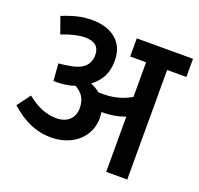

<svg xmlns="http://www.w3.org/2000/svg" viewBox="-115 -763 920 887"><g transform="rotate(20 345.5 -319.5)"><path d="M691.9 -539.1H597.2V-0.5H493.7V-272Q466.3 -261.7 436 -256.8Q405.8 -252 378.4 -252.9Q380.9 -237.3 380.9 -223.1Q380.9 -175.8 356.7 -139.2Q332.5 -102.5 290.8 -82.5Q249 -62.5 198.7 -62.5Q145 -62.5 96.7 -83Q48.3 -103.5 -1.5 -147.9L46.9 -212.9Q87.4 -180.7 122.8 -167.5Q158.2 -154.3 190.9 -154.3Q231.4 -154.3 254.9 -176Q278.3 -197.8 278.3 -233.9Q278.3 -265.6 266.1 -287.1Q253.9 -308.6 225.1 -325.7Q179.2 -309.6 121.1 -311.5L114.7 -396Q130.9 -397 148.4 -399.9Q210.4 -407.2 236.1 -429.7Q261.7 -452.1 261.7 -490.2Q261.7 -550.8 190.4 -550.8Q145 -550.8 77.1 -524.4L48.3 -605Q88.9 -621.6 122.8 -629.6Q156.7 -637.7 194.8 -637.7Q243.2 -637.7 279.5 -621.1Q315.9 -604.5 335.7 -572.8Q355.5 -541 355.5 -497.1Q355.5 -449.7 338.6 -417.5Q321.8 -385.3 288.1 -360.4Q313.5 -350.6 333.5 -333.5Q340.8 -333 355.5 -333Q392.1 -333 425.5 -341.1Q459 -349.1 493.7 -368.7V-539.1H415.5V-628.4H691.9Z"/></g></svg>

Font: Varta
Style: Bold
Weight: 700
Designer: Joana Correia, Viktoriya Grabowska, Eben Sorkin
Foundry: Sorkin Type
Version: Version 1.002; ttfautohint (v1.3) -l 8 -r 24 -G 200 -x 12 -H